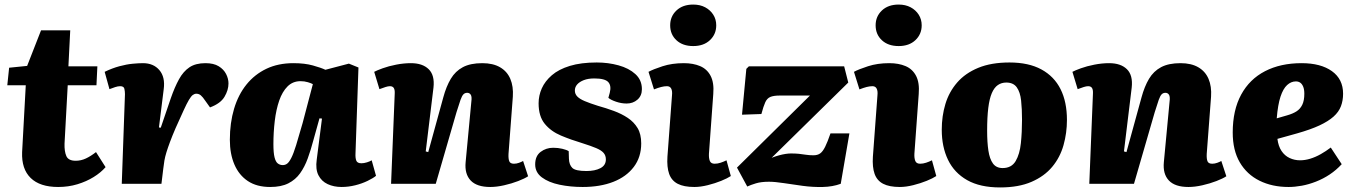

<svg xmlns="http://www.w3.org/2000/svg" viewBox="-20 -806 5943 842"><path d="M20 -509 99 -517 160 -673H288L280 -515H407L403 -432H277L263 -176Q262 -142 271 -121.5Q280 -101 312 -101Q335 -101 356.5 -111Q378 -121 401 -139L443 -73Q422 -49 390.5 -29.5Q359 -10 319.5 2Q280 14 235 14Q155 14 114.5 -25.5Q74 -65 77 -139L93 -432H12Z M528 -393Q528 -405 525.5 -416.5Q523 -428 507 -428Q497 -428 485 -424Q473 -420 460 -415L439 -491Q472 -507 503.5 -515.5Q535 -524 562 -526.5Q589 -529 607 -529Q653 -529 679 -498.5Q705 -468 698 -415L677 -247L685 -246L729 -375Q746 -424 765 -458.5Q784 -493 811 -511Q838 -529 881 -529Q917 -529 939 -515.5Q961 -502 971.5 -481.5Q982 -461 982 -440Q982 -411 964.5 -381.5Q947 -352 901 -335L881 -363Q869 -381 860.5 -388Q852 -395 841 -395Q833 -395 825.5 -389.5Q818 -384 808.5 -368Q799 -352 785.5 -322.5Q772 -293 750 -244Q735 -209 725.5 -183.5Q716 -158 710 -138.5Q704 -119 701 -102Q698 -85 696 -66L688 0H514Z M1539 -133Q1538 -113 1542.5 -101.5Q1547 -90 1565 -90Q1576 -90 1589 -94Q1602 -98 1610 -103L1629 -35Q1617 -25 1592.5 -13Q1568 -1 1538 6.5Q1508 14 1478 14Q1444 14 1417 1.5Q1390 -11 1376.5 -37.5Q1363 -64 1369 -106L1392 -286L1381 -287L1354 -190Q1343 -148 1329.5 -111Q1316 -74 1296 -46Q1276 -18 1244.5 -2Q1213 14 1165 14Q1106 14 1067 -12Q1028 -38 1008 -84.5Q988 -131 988 -193Q988 -267 1006.5 -329Q1025 -391 1061 -435.5Q1097 -480 1148.5 -504.5Q1200 -529 1267 -529Q1316 -529 1352 -519Q1388 -509 1407 -500L1510 -527L1552 -510ZM1220 -82Q1231 -82 1239.5 -88.5Q1248 -95 1257.5 -113.5Q1267 -132 1278.5 -169Q1290 -206 1307 -266L1352 -437Q1345 -441 1330 -445.5Q1315 -450 1298 -450Q1264 -450 1241 -427Q1218 -404 1204.5 -365Q1191 -326 1185 -276Q1179 -226 1179 -174Q1179 -136 1184 -116Q1189 -96 1198.5 -89Q1208 -82 1220 -82Z M2296 -33Q2281 -23 2252.5 -12Q2224 -1 2191 6.5Q2158 14 2130 14Q2071 14 2044 -14.5Q2017 -43 2022 -95L2047 -360Q2050 -382 2044.5 -390.5Q2039 -399 2029 -399Q2019 -399 2012.5 -392.5Q2006 -386 1999.5 -368Q1993 -350 1982 -314L1891 0H1695L1711 -395Q1712 -412 1707 -420Q1702 -428 1690 -428Q1682 -428 1671 -424.5Q1660 -421 1644 -415L1621 -491Q1632 -497 1658 -506.5Q1684 -516 1717.5 -522.5Q1751 -529 1782 -529Q1833 -529 1860 -502.5Q1887 -476 1881 -422L1847 -142L1858 -139L1924 -379Q1937 -427 1957 -460.5Q1977 -494 2010 -511.5Q2043 -529 2095 -529Q2142 -529 2173 -511Q2204 -493 2218 -460Q2232 -427 2229 -382L2210 -131Q2209 -109 2213.5 -98.5Q2218 -88 2234 -88Q2245 -88 2256 -92Q2267 -96 2274 -100Z M2552 -56Q2589 -56 2613 -68.5Q2637 -81 2637 -107Q2637 -124 2627 -135.5Q2617 -147 2594.5 -156.5Q2572 -166 2534 -178Q2484 -193 2440 -211.5Q2396 -230 2369 -263Q2342 -296 2342 -353Q2342 -387 2356 -418.5Q2370 -450 2400 -476Q2430 -502 2479 -517Q2528 -532 2597 -532Q2647 -532 2692.5 -519.5Q2738 -507 2766.5 -481Q2795 -455 2795 -415Q2795 -386 2775.5 -369Q2756 -352 2728 -352Q2705 -352 2681.5 -360Q2658 -368 2648 -377L2654 -399Q2662 -430 2647.5 -446Q2633 -462 2586 -462Q2559 -462 2540 -454.5Q2521 -447 2511 -435.5Q2501 -424 2501 -409Q2501 -394 2511.5 -383Q2522 -372 2544.5 -362.5Q2567 -353 2602 -342Q2638 -332 2672 -319.5Q2706 -307 2733 -289Q2760 -271 2776 -244.5Q2792 -218 2792 -177Q2792 -117 2759.5 -74Q2727 -31 2669.5 -8.5Q2612 14 2535 14Q2481 14 2433.5 4Q2386 -6 2356.5 -28Q2327 -50 2327 -85Q2327 -122 2351 -140Q2375 -158 2406 -158Q2427 -158 2446 -153.5Q2465 -149 2474 -143L2475 -110Q2476 -83 2490 -69.5Q2504 -56 2552 -56Z M2927 -388Q2929 -407 2923.5 -417.5Q2918 -428 2905 -428Q2893 -428 2879.5 -424.5Q2866 -421 2848 -414L2824 -491Q2844 -502 2885.5 -515.5Q2927 -529 2979 -529Q3020 -529 3050.5 -516Q3081 -503 3096.5 -473Q3112 -443 3108 -394L3089 -132Q3088 -112 3093 -100Q3098 -88 3114 -88Q3127 -88 3140.5 -92.5Q3154 -97 3166 -103L3185 -34Q3170 -24 3143 -13Q3116 -2 3084 6Q3052 14 3025 14Q2979 14 2952 0Q2925 -14 2914.5 -43.5Q2904 -73 2907 -119ZM2919 -695Q2919 -734 2946.5 -760Q2974 -786 3020 -786Q3050 -786 3072.5 -774Q3095 -762 3108 -741.5Q3121 -721 3121 -695Q3121 -656 3093.5 -630Q3066 -604 3020 -604Q2974 -604 2946.5 -629.5Q2919 -655 2919 -695Z M3264 -515H3682L3700 -444L3364 -114Q3382 -121 3397 -125Q3412 -129 3425 -131Q3438 -133 3449 -133Q3468 -133 3483 -131.5Q3498 -130 3513.5 -127.5Q3529 -125 3547 -125Q3565 -125 3576.5 -133Q3588 -141 3598.5 -162Q3609 -183 3622 -221H3705L3667 0Q3632 13 3588 14Q3544 15 3500 9Q3456 3 3417 -3Q3378 -9 3352 -9Q3318 -9 3295 -2Q3272 5 3257 12L3212 -71L3532 -387H3400Q3373 -387 3358.5 -381Q3344 -375 3336 -357.5Q3328 -340 3319 -306L3234 -303L3253 -504Z M3828 -388Q3830 -407 3824.5 -417.5Q3819 -428 3806 -428Q3794 -428 3780.5 -424.5Q3767 -421 3749 -414L3725 -491Q3745 -502 3786.5 -515.5Q3828 -529 3880 -529Q3921 -529 3951.5 -516Q3982 -503 3997.5 -473Q4013 -443 4009 -394L3990 -132Q3989 -112 3994 -100Q3999 -88 4015 -88Q4028 -88 4041.5 -92.5Q4055 -97 4067 -103L4086 -34Q4071 -24 4044 -13Q4017 -2 3985 6Q3953 14 3926 14Q3880 14 3853 0Q3826 -14 3815.5 -43.5Q3805 -73 3808 -119ZM3820 -695Q3820 -734 3847.5 -760Q3875 -786 3921 -786Q3951 -786 3973.5 -774Q3996 -762 4009 -741.5Q4022 -721 4022 -695Q4022 -656 3994.5 -630Q3967 -604 3921 -604Q3875 -604 3847.5 -629.5Q3820 -655 3820 -695Z M4366 16Q4278 16 4221.5 -16Q4165 -48 4137.5 -105Q4110 -162 4110 -237Q4110 -297 4126 -350Q4142 -403 4177.5 -444Q4213 -485 4270 -508.5Q4327 -532 4407 -532Q4491 -532 4547 -501.5Q4603 -471 4631 -415Q4659 -359 4659 -280Q4659 -223 4644 -169.5Q4629 -116 4594.5 -74.5Q4560 -33 4503.5 -8.5Q4447 16 4366 16ZM4377 -69Q4416 -69 4434 -99.5Q4452 -130 4457 -178.5Q4462 -227 4462 -281Q4462 -328 4458 -365Q4454 -402 4439 -423Q4424 -444 4393 -444Q4372 -444 4356 -433Q4340 -422 4329.5 -397.5Q4319 -373 4314 -332.5Q4309 -292 4309 -233Q4309 -182 4314.5 -145.5Q4320 -109 4334.5 -89Q4349 -69 4377 -69Z M5358 -33Q5343 -23 5314.5 -12Q5286 -1 5253 6.5Q5220 14 5192 14Q5133 14 5106 -14.5Q5079 -43 5084 -95L5109 -360Q5112 -382 5106.5 -390.5Q5101 -399 5091 -399Q5081 -399 5074.5 -392.5Q5068 -386 5061.5 -368Q5055 -350 5044 -314L4953 0H4757L4773 -395Q4774 -412 4769 -420Q4764 -428 4752 -428Q4744 -428 4733 -424.5Q4722 -421 4706 -415L4683 -491Q4694 -497 4720 -506.5Q4746 -516 4779.5 -522.5Q4813 -529 4844 -529Q4895 -529 4922 -502.5Q4949 -476 4943 -422L4909 -142L4920 -139L4986 -379Q4999 -427 5019 -460.5Q5039 -494 5072 -511.5Q5105 -529 5157 -529Q5204 -529 5235 -511Q5266 -493 5280 -460Q5294 -427 5291 -382L5272 -131Q5271 -109 5275.5 -98.5Q5280 -88 5296 -88Q5307 -88 5318 -92Q5329 -96 5336 -100Z M5688 -529Q5772 -529 5821 -494Q5870 -459 5870 -395Q5870 -365 5860.5 -340Q5851 -315 5828 -294.5Q5805 -274 5766.5 -256Q5728 -238 5668 -221L5582 -197Q5586 -165 5600 -144Q5614 -123 5635.5 -113Q5657 -103 5681 -103Q5703 -103 5726 -110Q5749 -117 5772 -130Q5795 -143 5816 -159L5864 -86Q5840 -60 5811.5 -41Q5783 -22 5751 -9.5Q5719 3 5688.5 8.5Q5658 14 5631 14Q5559 14 5503.5 -13.5Q5448 -41 5417 -94Q5386 -147 5386 -225Q5386 -323 5423 -391Q5460 -459 5528 -494Q5596 -529 5688 -529ZM5700 -395Q5700 -414 5695 -426Q5690 -438 5682 -443.5Q5674 -449 5663 -449Q5642 -449 5624.5 -433Q5607 -417 5595.5 -382Q5584 -347 5579 -287L5624 -300Q5649 -307 5665.5 -317.5Q5682 -328 5691 -346.5Q5700 -365 5700 -395Z"/></svg>

Font: Literata ExtraBold
Style: Italic
Weight: 800
Italic angle: -2°
Designer: Latin by Veronika Burian and Jose Scaglione. Greek by Irene Vlachou. Cyrillic by Vera Evstafieva
Foundry: TypeTogether
Version: Version 3.002